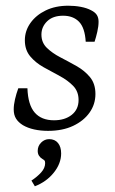

<svg xmlns="http://www.w3.org/2000/svg" viewBox="-20 -446 404 672"><path d="M148 12Q122 12 99.5 7Q77 2 60 -8Q44 -18 36 -31Q28 -44 28 -63Q28 -79 32.5 -98.5Q37 -118 44 -137H76Q78 -79 101.5 -52Q125 -25 169 -25Q207 -25 231 -44Q255 -63 255 -96Q255 -126 236 -145.5Q217 -165 189 -180Q161 -195 133 -210.5Q105 -226 86 -248.5Q67 -271 67 -305Q67 -338 86.5 -365.5Q106 -393 140 -409.5Q174 -426 219 -426Q242 -426 263 -422Q284 -418 299 -410Q313 -403 319 -393.5Q325 -384 325 -370Q325 -354 320.5 -334.5Q316 -315 311 -300H280Q277 -349 256.5 -370Q236 -391 201 -391Q165 -391 145 -371.5Q125 -352 125 -325Q125 -297 144 -278.5Q163 -260 191 -245.5Q219 -231 247.5 -215Q276 -199 295 -176Q314 -153 314 -117Q314 -81 293.5 -52Q273 -23 236 -5.5Q199 12 148 12ZM102 206 90 186Q110 173 124 157.5Q138 142 138 125Q138 118 135.5 115.5Q133 113 128 110Q121 106 116.5 99Q112 92 112 82Q112 65 124 53Q136 41 152 41Q172 41 183 54.5Q194 68 194 91Q194 126 168.5 158Q143 190 102 206Z"/></svg>

Font: Yrsa Light
Style: Italic
Weight: 300
Italic angle: -7.10001°
Designer: Anna Giedrys (Yrsa+Rasa design), David Brezina (Yrsa art-direction, Rasa art-direction, design)
Foundry: Rosetta Type Foundry
Version: Version 2.004